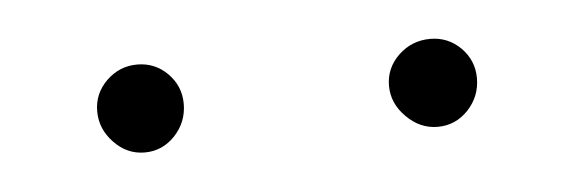

<svg xmlns="http://www.w3.org/2000/svg" viewBox="-24 -662 404 137"><g transform="rotate(-5 178.5 -593.5)"><path d="M286.1 -625Q298.8 -625 307.9 -616Q316.9 -606.9 316.9 -594.2Q316.9 -581.1 307.9 -571.5Q298.8 -562 286.1 -562Q273.4 -562 263.7 -571.8Q253.9 -581.5 253.9 -594.2Q253.9 -606.9 263.4 -616Q272.9 -625 286.1 -625ZM106.9 -594.2Q106.9 -581.1 97.9 -571.5Q88.9 -562 76.2 -562Q63.5 -562 54.2 -571.8Q44.9 -581.5 44.9 -594.2Q44.9 -606.9 54.2 -616Q63.5 -625 76.2 -625Q88.9 -625 97.9 -616Q106.9 -606.9 106.9 -594.2Z"/></g></svg>

Font: RawengulkPcs
Style: Regular
Weight: 400
Version: Version 0.92